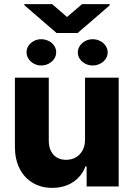

<svg xmlns="http://www.w3.org/2000/svg" viewBox="-20 -909 652 936"><path d="M394.5 -530.3H558.6V0H402.3V-97.7H396.5Q378.4 -49.3 335.9 -21.2Q293.5 6.8 234.4 6.8Q180.7 6.8 139.4 -17.8Q98.1 -42.5 75.4 -87.6Q52.7 -132.8 52.7 -192.4V-530.3H217.8V-223.6Q217.8 -180.2 240.5 -155Q263.2 -129.9 302.7 -129.9Q328.6 -129.9 349.4 -141.6Q370.1 -153.3 382.3 -175.5Q394.5 -197.8 394.5 -228.5ZM180.7 -717.8Q200.7 -717.8 217.5 -709.2Q234.4 -700.7 244.1 -686Q253.9 -671.4 253.9 -654.3Q253.9 -636.7 243.9 -621.8Q233.9 -606.9 217 -598.4Q200.2 -589.8 180.7 -589.8Q161.6 -589.8 145.3 -598.6Q128.9 -607.4 119.1 -622.3Q109.4 -637.2 109.4 -654.3Q109.4 -671.4 118.9 -685.8Q128.4 -700.2 144.8 -709Q161.1 -717.8 180.7 -717.8ZM431.6 -717.8Q451.7 -717.8 468.5 -709Q485.4 -700.2 495.1 -685.5Q504.9 -670.9 504.9 -653.3Q504.9 -636.2 495.1 -621.8Q485.4 -607.4 468.5 -598.6Q451.7 -589.8 431.6 -589.8Q412.1 -589.8 395.5 -598.6Q378.9 -607.4 369.1 -621.8Q359.4 -636.2 359.4 -653.3Q359.4 -670.4 369.1 -685.3Q378.9 -700.2 395.5 -709Q412.1 -717.8 431.6 -717.8ZM306.6 -826.2 379.9 -888.7H514.6V-882.8L358.4 -748H255.9L98.6 -883.8V-888.7H234.4Z"/></svg>

Font: Pretendard GOV ExtraBold
Style: Regular
Weight: 800
Designer: Base glyphs from Inter by Rasmus Andersson; Hangeul glyphs from Noto Sans CJK(Source Han Sans) by Jang Soo-young and Kan
Foundry: Kil Hyung-jin
Version: Version 1.309